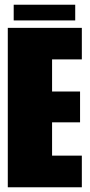

<svg xmlns="http://www.w3.org/2000/svg" viewBox="-20 -793 380 813"><path d="M13 0H326.5V-134H200.5V-275H319V-405.5H200.5V-541.5H326.5V-675H13ZM38 -706.5H298.5V-773H38Z"/></svg>

Font: Anybody ExtraCondensed Black
Style: Regular
Weight: 900
Width: 2
Version: Version 1.113;gftools[0.9.25]